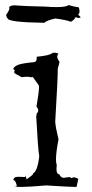

<svg xmlns="http://www.w3.org/2000/svg" viewBox="-20 -738 365 758"><path d="M277 0Q282 0 282.5 -1Q283 -2 285 -12Q287 -22 289 -32Q278 -38 271 -38L261 -35Q258 -35 258 -39Q252 -39 238 -37L232 -36Q220 -36 214 -50Q203 -50 203 -71L204 -87Q201 -95 201 -109Q201 -136 211 -188Q200 -232 198 -257Q208 -426 208 -460V-467Q213 -483 215 -494Q206 -506 206 -514Q206 -521 211 -525Q206 -530 195 -530L187 -529Q178 -519 125 -514V-508Q125 -496 117 -493Q64 -488 49 -481Q34 -474 32 -465L38 -462L36 -453Q36 -451 37 -449.5Q38 -448 66 -433Q70 -435 90 -435Q100 -433 104 -433Q109 -433 109 -435L133 -401L134 -394Q134 -375 124 -317Q131 -309 131 -302Q131 -295 124 -289Q125 -289 125 -288L123 -278Q130 -146 135 -121Q128 -61 110 -53L111 -52Q111 -48 85 -30L81 -45L78 -34L80 -39L55 -40Q45 -40 40.5 -38.5Q36 -37 32 -28Q41 -26 45 -10L46 -6Q46 -2 42 -2L36 -4Q38 0 64 0Q95 0 162 -6Q257 0 277 0ZM155 -648Q163 -657 198 -665Q239 -660 260 -652Q274 -660 279 -671Q285 -667 290 -667Q295 -667 299 -670Q289 -678 289 -682Q289 -684 292 -684Q294 -689 294 -694Q294 -701 291 -709Q270 -712 251 -718Q241 -710 204 -710Q184 -710 157 -712Q70 -714 52 -716L39 -717Q18 -717 16 -708L17 -705Q17 -697 4 -679Q6 -668 10 -666Q10 -650 155 -648Z"/></svg>

Font: Xiaobo Songti 小帛宋体
Style: Regular
Weight: 400
Version: Version 1.501;March 17, 2024;FontCreator 14.0.0.2814 64-bit